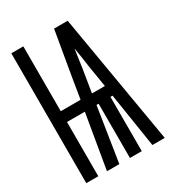

<svg xmlns="http://www.w3.org/2000/svg" viewBox="-178 -838 855 941"><g transform="rotate(-30 250.0 -367.5)"><path d="M32 0V-735H100V-368H212L232 -490L274 -735H351L476 0H406L358 -307H346V0H279V-307H267L219 0H149L201 -307H100V0ZM349 -367 329 -490Q325 -518 321 -545.5Q317 -573 312 -601Q308 -573 304 -545.5Q300 -518 296 -490L276 -367Z"/></g></svg>

Font: Iosevka Algr
Style: Regular
Weight: 400
Monospace: yes
Designer: Belleve Invis
Foundry: Belleve Invis
Version: Version 26.0.2; ttfautohint (v1.8.3)